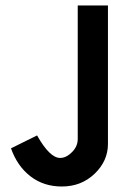

<svg xmlns="http://www.w3.org/2000/svg" viewBox="-20 -666 475 699"><path d="M373 -142Q373 -80 324.5 -33.5Q276 13 205 13Q139 13 91 -24Q43 -61 20 -126L115 -173Q161 -91 199 -91Q221 -91 242 -112Q263 -133 263 -160V-646H373Z"/></svg>

Font: RailwayN12
Style: Semibold
Weight: 400
Version: 1999; 1.0, initial release  Kernus: V2.0